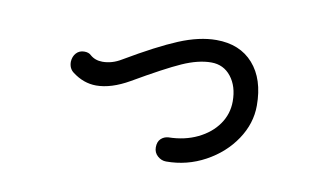

<svg xmlns="http://www.w3.org/2000/svg" viewBox="-53 -529 1106 643"><g transform="rotate(10 500.0 -207.0)"><path d="M499 -33Q499 -52 509.5 -62Q520 -72 535 -73Q590 -74 633.5 -95Q677 -116 701.5 -151Q726 -186 726 -229Q726 -280 700.5 -312.5Q675 -345 633 -345Q589 -345 535 -321Q481 -297 378 -237Q317 -202 266 -202Q223 -202 185 -231Q169 -243 169 -266Q170 -284 180.5 -295.5Q191 -307 208 -307Q223 -307 231 -299Q248 -284 273 -284Q306 -284 337 -303Q442 -365 510.5 -393.5Q579 -422 637 -422Q717 -422 762.5 -370.5Q808 -319 808 -229Q808 -168 771.5 -113.5Q735 -59 673.5 -25.5Q612 8 541 8Q525 8 512 -3.5Q499 -15 499 -33Z"/></g></svg>

Font: Tsukimi Rounded Medium
Style: Regular
Weight: 500
Designer: Takashi Funayama
Foundry: Takashi Funayama
Version: Version 1.032; ttfautohint (v1.8.3)